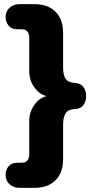

<svg xmlns="http://www.w3.org/2000/svg" viewBox="-20 -725 465 925"><path d="M74 180Q45 180 26 162.5Q7 145 7 119Q7 93 21.5 76Q36 59 63 59H84Q121 59 121 16V-143Q121 -185 145.5 -219.5Q170 -254 205 -262Q170 -270 145.5 -304Q121 -338 121 -381V-541Q121 -584 84 -584H63Q36 -584 21.5 -601.5Q7 -619 7 -644Q7 -670 26 -687.5Q45 -705 74 -705H146Q211 -705 247.5 -668.5Q284 -632 284 -567V-401Q284 -361 297 -344Q310 -327 344 -325Q369 -323 382 -305.5Q395 -288 395 -262Q395 -237 382 -219Q369 -201 344 -200Q310 -199 297 -180.5Q284 -162 284 -123V42Q284 107 247.5 143.5Q211 180 146 180Z"/></svg>

Font: Chiron GoRound TC EB
Style: Regular
Weight: 700
Designer: Ryoko NISHIZUKA 西塚涼子 (kana, bopomofo & ideographs); Paul D. Hunt (Latin, Greek & Cyrillic); Sandoll Communications 산돌커뮤니
Foundry: Adobe
Version: Version 1.000;hotconv 1.1.1;makeotfexe 2.6.0